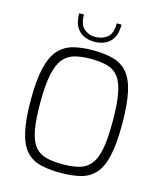

<svg xmlns="http://www.w3.org/2000/svg" viewBox="-134 -1026 950 1129"><g transform="rotate(15 341.0 -461.5)"><path d="M341 6Q272 6 219.5 -7Q167 -20 132.5 -57.5Q98 -95 80.5 -169Q63 -243 63 -363Q63 -484 80.5 -558.5Q98 -633 133.5 -672.5Q169 -712 221 -726Q273 -740 341 -740Q412 -740 464.5 -726Q517 -712 551.5 -672.5Q586 -633 602.5 -558.5Q619 -484 619 -363Q619 -243 602 -169Q585 -95 550 -57.5Q515 -20 463 -7Q411 6 341 6ZM341 -46Q400 -46 442 -57.5Q484 -69 510.5 -102Q537 -135 549 -197.5Q561 -260 561 -363Q561 -471 548.5 -536Q536 -601 509.5 -633.5Q483 -666 441.5 -677Q400 -688 341 -688Q287 -688 245.5 -677Q204 -666 176.5 -633.5Q149 -601 135 -536Q121 -471 121 -363Q121 -260 132.5 -197.5Q144 -135 170 -102Q196 -69 238 -57.5Q280 -46 341 -46ZM334 -790Q301 -790 271.5 -803Q242 -816 224 -846.5Q206 -877 206 -929H235Q235 -868 264.5 -843Q294 -818 334 -819Q378 -820 406.5 -844Q435 -868 435 -929H464Q464 -875 445.5 -845Q427 -815 397.5 -802.5Q368 -790 334 -790Z"/></g></svg>

Font: Exo Thin Light
Style: Regular
Weight: 300
Version: Version 2.000